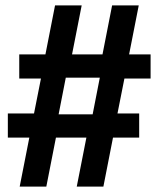

<svg xmlns="http://www.w3.org/2000/svg" viewBox="-20 -695 590 715"><path d="M53.3 0 89.2 -182.5H9.2V-272.5H106.7L132.5 -402.5H51.7V-492.5H149.2L185 -675H284.2L248.3 -492.5H361.7L397.5 -675H496.7L460.8 -492.5H540.8V-402.5H443.3L417.5 -272.5H498.3V-182.5H400.8L365 0H265.8L301.7 -182.5H188.3L152.5 0ZM198.3 -269.2H325L351.7 -405.8H225Z"/></svg>

Font: Funnel Sans Light SemiBold
Style: Regular
Weight: 600
Version: Version 1.000